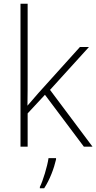

<svg xmlns="http://www.w3.org/2000/svg" viewBox="-20 -780 512 1021"><path d="M127 -381V-760H89V0H127V-177L219 -276L426 0H472L246 -302L453 -530H405L185 -286C164 -262 147 -242 126 -218C127 -274 127 -325 127 -381ZM278 68V61H238C232 104 208 183 192 214V221H215C245 175 267 116 278 68Z"/></svg>

Font: Noto Sans Cherokee ExtraLight
Style: Regular
Weight: 200
Designer: Monotype Design Team
Foundry: Monotype Imaging Inc.
Version: Version 2.001